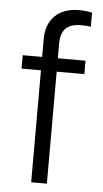

<svg xmlns="http://www.w3.org/2000/svg" viewBox="-53 -774 433 809"><g transform="rotate(5 163.0 -370.0)"><path d="M293.9 -473.6H176.8V0H110.4V-473.6H28.3V-530.3H110.4V-606.4Q110.4 -668.9 147.2 -704.6Q184.1 -740.2 249 -740.2Q274.4 -740.2 303.7 -734.4V-674.8Q288.1 -677.7 262.7 -677.7Q218.8 -677.7 197.8 -657Q176.8 -636.2 176.8 -592.8V-530.3H293.9Z"/></g></svg>

Font: Pretendard Light
Style: Regular
Weight: 300
Designer: Base glyphs from Inter by Rasmus Andersson; Hangeul glyphs from Noto Sans CJK(Source Han Sans) by Jang Soo-young and Kan
Foundry: Kil Hyung-jin
Version: Version 1.309